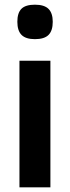

<svg xmlns="http://www.w3.org/2000/svg" viewBox="-20 -799 298 819"><path d="M129 -632Q90 -632 72 -650Q54 -668 54 -706Q54 -744 71.5 -761.5Q89 -779 129 -779Q169 -779 187 -761Q205 -743 205 -706Q205 -668 187 -650Q169 -632 129 -632ZM63 -540H195V0H63Z"/></svg>

Font: Encode Sans Narrow
Style: SemiBold
Weight: 600
Designer: Pablo Impallari, Andres Torresi
Foundry: Pablo Impallari, Andres Torresi
Version: Version 1.000; ttfautohint (v1.00) -l 8 -r 50 -G 200 -x 14 -